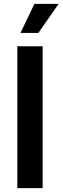

<svg xmlns="http://www.w3.org/2000/svg" viewBox="-20 -965 321 985"><path d="M198.7 -727.5V0H68.8V-727.5ZM85 -795.9 156.7 -945.3H280.8L176.8 -795.9Z"/></svg>

Font: Inter 20pt SemiBold
Style: Regular
Weight: 600
Version: Version 4.001;git-66647c0bb